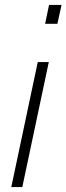

<svg xmlns="http://www.w3.org/2000/svg" viewBox="-20 -763 271 783"><path d="M164 -666 180 -743H231L214 -666ZM26 0 134 -510H179L71 0Z"/></svg>

Font: Saira SemiCondensed ExtraLight
Style: Italic
Weight: 250
Width: 4
Italic angle: -12°
Designer: Hector Gatti with collaboration of the Omnibus-Type team
Foundry: Omnibus-Type
Version: Version 1.101